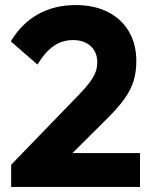

<svg xmlns="http://www.w3.org/2000/svg" viewBox="-20 -737 604 757"><path d="M24 -87.5 295 -367.5Q319.5 -393 334.8 -413.8Q350 -434.5 356.8 -453Q363.5 -471.5 363.5 -491Q363.5 -532 337 -555.5Q310.5 -579 268 -579Q226 -579 192.5 -556.2Q159 -533.5 127.5 -482.5L22.5 -574Q65 -644.5 129.8 -680.8Q194.5 -717 278.5 -717Q351.5 -717 405.2 -689.8Q459 -662.5 488.2 -612.8Q517.5 -563 517.5 -496Q517.5 -453.5 506.8 -418.2Q496 -383 471.5 -348.5Q447 -314 406 -273L217.5 -85.5ZM24 0V-87.5L156.5 -133.5H532V0Z"/></svg>

Font: Outfit Thin
Style: Regular
Weight: 100
Designer: Rodrigo Fuenzalida
Foundry: fragTYPE
Version: Version 1.000